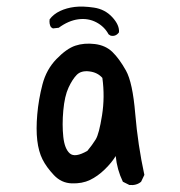

<svg xmlns="http://www.w3.org/2000/svg" viewBox="-20 -555 540 576"><path d="M368.2 0 348.6 -9.8Q331.1 -45.9 327.1 -86.9Q315.4 -67.4 294.4 -46.9Q273.4 -26.4 250 -15.1Q226.6 -3.9 195.3 -4.9Q164.1 -5.9 141.6 -29.8Q119.1 -53.7 107.4 -77.1Q95.7 -100.6 91.8 -133.8Q87.9 -167 91.8 -211.9Q95.7 -256.8 107.4 -301.8Q119.1 -346.7 149.4 -377.9Q179.7 -409.2 206.1 -418Q232.4 -426.8 264.6 -422.9Q296.9 -418.9 317.4 -398.9Q337.9 -378.9 357.9 -343.3Q377.9 -307.6 385.7 -213.9Q393.6 -120.1 413.1 -30.3L403.3 -9.8Q389.6 2 368.2 0ZM242.2 -102.5Q256.8 -120.1 267.1 -136.7Q277.3 -153.3 286.1 -209Q294.9 -264.6 287.1 -321.3Q272.5 -337.9 248 -340.8Q223.6 -343.8 210.4 -330.6Q197.3 -317.4 185.5 -292Q173.8 -266.6 169.9 -223.6Q166 -180.7 169.9 -144.5Q173.8 -108.4 189.5 -94.7Q205.1 -81.1 242.2 -102.5ZM311.5 -448.2 305.7 -452.1Q293 -475.6 268.6 -488.3Q244.1 -501 214.8 -497.1Q185.5 -493.2 156.2 -471.7L138.7 -469.7L132.8 -473.6Q127 -483.4 128.9 -497.1Q140.6 -512.7 160.2 -522Q179.7 -531.2 204.1 -534.2Q228.5 -537.1 261.7 -532.2Q294.9 -527.3 316.9 -503.4Q338.9 -479.5 336.9 -458Q327.1 -444.3 311.5 -448.2Z"/></svg>

Font: JasonHandwriting1
Style: Regular
Weight: 400
Version: Version 1.48.20